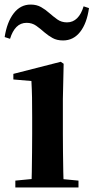

<svg xmlns="http://www.w3.org/2000/svg" viewBox="-28 -821 409 841"><path d="M39.2 0V-29.9L145.8 -40.2H207.8L315.8 -29.9V0ZM109.6 0Q110.6 -25.5 111.3 -67.4Q111.9 -109.4 112.4 -154.8Q112.9 -200.3 112.9 -234.8V-308Q112.9 -358.3 112.3 -394.3Q111.6 -430.4 109.6 -466.2L30.5 -472.9V-497.4L238.1 -550.4L250.8 -541.7L247.4 -387.9V-234.8Q247.4 -200.3 247.9 -154.8Q248.4 -109.4 249.2 -67.4Q250.1 -25.5 251.1 0ZM-7.6 -658.7Q2.5 -724.3 32 -762.6Q61.5 -801 106.3 -801Q132.6 -801 152.1 -789.8Q171.6 -778.6 187.1 -764.6Q205.5 -748.5 223.4 -735.7Q241.4 -723 265.5 -723Q291.5 -723 309.9 -741.3Q328.2 -759.6 338.2 -793.3L361.8 -785.5Q352.4 -718.5 322.9 -681.1Q293.4 -643.8 248.3 -643.8Q221.1 -643.8 202.2 -654.5Q183.3 -665.1 167.1 -678.9Q148.9 -695.2 130.7 -708.1Q112.4 -721 88.6 -721Q62.2 -721 44.2 -702.9Q26.3 -684.9 16 -651Z"/></svg>

Font: Source Han Serif JP VF
Style: Regular
Weight: 250
Designer: Ryoko NISHIZUKA 西塚涼子 (kana & ideographs); Frank Grießhammer (Latin, Greek & Cyrillic); Wenlong ZHANG 张文龙 (bopomofo); San
Foundry: Adobe
Version: Version 2.001;hotconv 1.1.0;makeotfexe 2.6.0